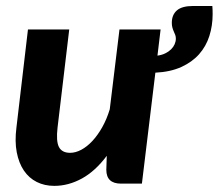

<svg xmlns="http://www.w3.org/2000/svg" viewBox="-20 -614 731 642"><path d="M517 -515.5 506.5 -428Q521.5 -430 533 -435.8Q544.5 -441.5 552.2 -449.2Q560 -457 564 -466.2Q568 -475.5 568 -485Q568 -491.5 566 -497Q564 -502.5 561.2 -508.5Q558.5 -514.5 556.5 -521.5Q554.5 -528.5 554.5 -537.5Q554.5 -564.5 571.5 -579.2Q588.5 -594 626 -594H690Q690.5 -589 690.8 -580.5Q691 -572 691 -566.5Q691 -528 680 -493.5Q669 -459 645.8 -432.8Q622.5 -406.5 586.2 -390Q550 -373.5 499.5 -371L454.5 0H384.5Q335.5 0 335.5 -46.5L337 -93Q299 -42 254 -17.2Q209 7.5 161.5 7.5Q129 7.5 103 -5.5Q77 -18.5 60 -43.5Q43 -68.5 36 -104.8Q29 -141 35 -188L73.5 -515.5H211.5L172.5 -188Q167 -141.5 177.2 -122.2Q187.5 -103 214.5 -103Q232.5 -103 251.8 -113.2Q271 -123.5 288.8 -142.5Q306.5 -161.5 321.8 -188.5Q337 -215.5 347 -248.5L379.5 -515.5Z"/></svg>

Font: Lato Heavy
Style: Italic
Weight: 800
Italic angle: -7°
Designer: Lukasz Dziedzic
Foundry: tyPoland Lukasz Dziedzic
Version: Version 2.007; 2014-02-27